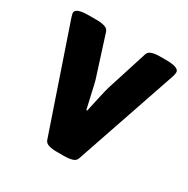

<svg xmlns="http://www.w3.org/2000/svg" viewBox="-127 -638 738 754"><g transform="rotate(30 242.5 -261.5)"><path d="M416 -525Q476 -525 476 -503Q476 -496 473 -485L314 -19Q310 -7 295 -2.5Q280 2 258 2H226Q204 2 189 -2.5Q174 -7 170 -19L11 -485Q10 -490 8.5 -494.5Q7 -499 7 -503Q7 -525 68 -525H101Q123 -525 138 -520.5Q153 -516 157 -504L216 -319Q221 -301 228.5 -266Q236 -231 244 -198H248Q255 -231 263 -266.5Q271 -302 276 -319L335 -504Q339 -516 354 -520.5Q369 -525 391 -525Z"/></g></svg>

Font: Asap VF Beta
Style: Regular
Weight: 400
Designer: Pablo Cosgaya
Foundry: Pablo Cosgaya
Version: Version 1.007